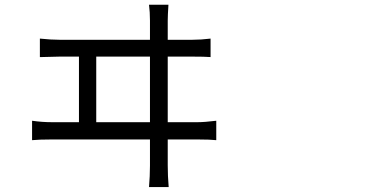

<svg xmlns="http://www.w3.org/2000/svg" viewBox="-20 -753 1540 792"><path d="M594.7 18.6Q598.6 -27.3 598.6 -69.3V-177.7H395.5H192.4Q140.6 -177.7 112.3 -174.8V-254.9Q153.3 -249 192.4 -249H305.7V-519.5H226.6Q203.1 -519.5 150.4 -517.6Q146.5 -517.6 144.5 -517.6V-593.8Q190.4 -588.9 226.6 -588.9H598.6V-668Q598.6 -703.1 594.7 -733.4H674.8Q671.9 -689.5 671.9 -668V-588.9H772.5Q809.6 -588.9 848.6 -593.8V-517.6Q824.2 -519.5 772.5 -519.5H671.9V-249H795.9Q823.2 -249 872.1 -254.9V-174.8Q847.7 -177.7 795.9 -177.7H671.9V-71.3Q671.9 -27.3 675.8 18.6ZM377 -249H598.6V-519.5H377V-383.8Z"/></svg>

Font: Bpmf GenSeki Gothic R
Style: R
Weight: 400
Foundry: But Ko
Version: Version 1.320